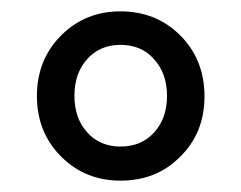

<svg xmlns="http://www.w3.org/2000/svg" viewBox="-20 -790 424 338"><path d="M192 -472Q131 -472 89 -513Q45 -556 45 -621Q45 -686 89 -729Q131 -770 192 -770Q254 -770 296 -729Q340 -686 340 -620.5Q340 -555 296 -513Q255 -472 192 -472ZM192 -532Q229 -532 251.5 -557Q274 -582 274 -621Q274 -661 251 -686Q229 -711 192 -711Q156 -711 133.5 -686Q111 -661 111 -621.5Q111 -582 133.5 -557Q156 -532 192 -532Z"/></svg>

Font: GenSenRounded TW M
Style: Regular
Weight: 500
Version: Version 1.501;PS 1;hotconv 16.6.51;makeotf.lib2.5.65220